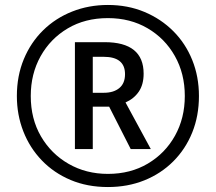

<svg xmlns="http://www.w3.org/2000/svg" viewBox="-20 -744 871 774"><path d="M415 10Q332 10 264.5 -18.5Q197 -47 148.5 -97.5Q100 -148 74 -214.5Q48 -281 48 -357Q48 -438 76 -505.5Q104 -573 154 -622Q204 -671 271 -697.5Q338 -724 415 -724Q495 -724 562 -696Q629 -668 678.5 -618.5Q728 -569 755 -502Q782 -435 782 -357Q782 -277 755 -210Q728 -143 678.5 -93.5Q629 -44 562 -17Q495 10 415 10ZM415 -43Q506 -43 576 -84.5Q646 -126 685.5 -197Q725 -268 725 -357Q725 -447 685 -518Q645 -589 575 -630Q505 -671 415 -671Q323 -671 253 -629.5Q183 -588 143.5 -517Q104 -446 104 -357Q104 -265 145 -194.5Q186 -124 256.5 -83.5Q327 -43 415 -43ZM282 -143V-574H402Q559 -574 559 -447Q559 -403 539.5 -374.5Q520 -346 486 -331L588 -143H507L420 -314H354V-143ZM399 -370Q438 -370 461 -389Q484 -408 484 -445Q484 -515 398 -515H354V-370Z"/></svg>

Font: Noto Sans Thai Cond
Style: Regular
Weight: 400
Width: 3
Designer: Monotype Design Team
Foundry: Monotype Imaging Inc.
Version: Version 2.002; ttfautohint (v1.8.4.7-5d5b)